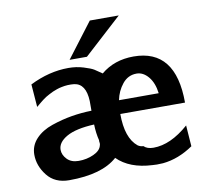

<svg xmlns="http://www.w3.org/2000/svg" viewBox="-77 -766 937 862"><g transform="rotate(-10 391.5 -335.0)"><path d="M266 -522 386 -680H518L345 -522ZM36 -130Q36 -171 64.5 -201.5Q93 -232 140 -248Q187 -264 232 -271.5Q277 -279 323 -280V-324Q320 -404 267 -411Q237 -414 210 -408Q199 -406 187.5 -402Q176 -398 168 -394.5Q160 -391 150 -385.5Q140 -380 134 -376.5Q128 -373 119 -366Q110 -359 107 -356.5Q104 -354 95.5 -347Q87 -340 86 -339L78 -443Q166 -487 254 -487Q290 -487 322.5 -477Q355 -467 368 -459Q381 -451 402 -436Q463 -487 551 -487Q743 -487 743 -243H448Q448 -133 500 -91Q512 -83 525 -83Q540 -68 569 -68Q647 -68 730 -141L737 -45Q670 1 599 8Q567 10 550 8Q447 3 391 -53Q321 10 171 10Q106 10 71 -34.5Q36 -79 36 -130ZM156 -131Q156 -108 175 -88Q194 -68 228 -68Q265 -68 296.5 -82.5Q328 -97 333 -120Q336 -127 333 -142H334Q325 -177 324 -217Q240 -213 198 -189Q156 -165 156 -131ZM453 -305H634Q628 -353 604.5 -381Q581 -409 551 -409Q512 -409 486.5 -377.5Q461 -346 453 -305Z"/></g></svg>

Font: Coval
Style: Bold
Weight: 700
Foundry: Context Ltd
Version: Version 001.000